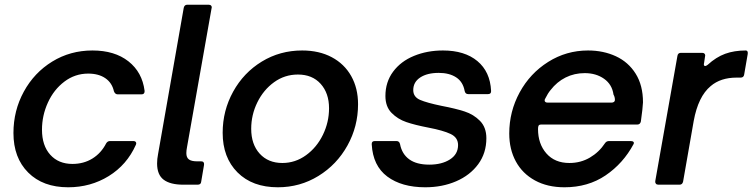

<svg xmlns="http://www.w3.org/2000/svg" viewBox="-20 -783 3190 814"><path d="M37 -219Q37 -314 81 -394.5Q125 -475 201.5 -522Q278 -569 372 -569Q466 -569 524.5 -523Q583 -477 593 -398V-396Q593 -383 580 -383H479Q468 -383 463 -396Q455 -432 426.5 -451.5Q398 -471 354 -471Q298 -471 253 -437Q208 -403 183 -348Q158 -293 158 -233Q158 -166 193 -127Q228 -88 287 -88Q335 -88 372 -111Q409 -134 430 -175Q436 -185 446 -185H545Q553 -185 556 -180.5Q559 -176 556 -169Q518 -84 441 -36.5Q364 11 269 11Q162 11 99.5 -51.5Q37 -114 37 -219Z M833 -13Q832 0 818 0H757Q702 0 674 -21Q646 -42 646 -90Q646 -109 650 -129L759 -750Q762 -763 774 -763H865Q872 -763 875.5 -758.5Q879 -754 877 -748L773 -160Q770 -145 770 -134Q770 -115 781 -107Q792 -99 815 -99H833Q840 -99 843 -95Q846 -91 845 -84Z M924 -220Q924 -314 968.5 -394.5Q1013 -475 1090 -522Q1167 -569 1261 -569Q1333 -569 1386.5 -540.5Q1440 -512 1469 -460.5Q1498 -409 1498 -341Q1498 -247 1453 -166Q1408 -85 1330 -37Q1252 11 1158 11Q1050 11 987 -52Q924 -115 924 -220ZM1375 -324Q1375 -388 1339.5 -427.5Q1304 -467 1243 -467Q1187 -467 1142 -434.5Q1097 -402 1071 -349Q1045 -296 1045 -237Q1045 -171 1081 -131.5Q1117 -92 1177 -92Q1232 -92 1277.5 -125Q1323 -158 1349 -211.5Q1375 -265 1375 -324Z M1556 -171V-173Q1556 -185 1569 -185H1661Q1673 -185 1676 -172Q1684 -130 1715 -107.5Q1746 -85 1800 -85Q1853 -85 1887.5 -107Q1922 -129 1922 -168Q1922 -200 1890.5 -215Q1859 -230 1796 -242Q1739 -253 1702.5 -265.5Q1666 -278 1640 -304.5Q1614 -331 1614 -376Q1614 -435 1646.5 -479Q1679 -523 1735 -546Q1791 -569 1858 -569Q1950 -569 2004 -524Q2058 -479 2062 -398V-396Q2062 -384 2049 -384H1965Q1953 -384 1950 -397Q1943 -436 1914 -455Q1885 -474 1840 -474Q1791 -474 1761.5 -454.5Q1732 -435 1732 -401Q1732 -372 1761 -359.5Q1790 -347 1853 -334Q1911 -323 1949.5 -310.5Q1988 -298 2015 -270.5Q2042 -243 2042 -197Q2042 -134 2007.5 -87Q1973 -40 1914 -14.5Q1855 11 1783 11Q1683 11 1622 -34.5Q1561 -80 1556 -171Z M2139 -217Q2139 -310 2183 -391Q2227 -472 2304 -520.5Q2381 -569 2473 -569Q2538 -569 2591 -544.5Q2644 -520 2675 -470.5Q2706 -421 2706 -349Q2705 -325 2697 -268Q2694 -255 2682 -255H2275Q2266 -255 2263.5 -250.5Q2261 -246 2261 -236Q2261 -173 2296.5 -132.5Q2332 -92 2394 -92Q2442 -92 2481 -115Q2520 -138 2545 -176Q2551 -185 2562 -185H2654Q2662 -185 2665.5 -181.5Q2669 -178 2666 -172Q2622 -90 2547.5 -39.5Q2473 11 2373 11Q2301 11 2248 -18Q2195 -47 2167 -98.5Q2139 -150 2139 -217ZM2573 -348Q2579 -348 2583 -351Q2587 -354 2587 -359Q2587 -372 2581 -382Q2575 -425 2541 -449Q2507 -473 2459 -473Q2415 -473 2378 -454.5Q2341 -436 2314 -401Q2303 -388 2291 -364Q2289 -360 2289 -358Q2289 -348 2302 -348Z M2771 0Q2764 0 2760.5 -4.5Q2757 -9 2758 -15L2852 -546Q2854 -559 2867 -559H2957Q2964 -559 2967.5 -554.5Q2971 -550 2969 -543L2965 -516L2964 -511Q2964 -503 2970 -503Q2973 -503 2980 -508Q3016 -541 3054.5 -555Q3093 -569 3142 -569Q3147 -569 3149 -565Q3151 -561 3150 -554L3135 -467Q3133 -454 3120 -454H3103Q3035 -454 2993 -418Q2940 -374 2921 -270L2876 -13Q2873 0 2861 0Z"/></svg>

Font: Open Sauce Two SemiBold Italic
Style: Regular
Weight: 600
Italic angle: -10°
Designer: Alfredo Marco Pradil
Foundry: Creative Sauce Fz LLC
Version: Version 1.477